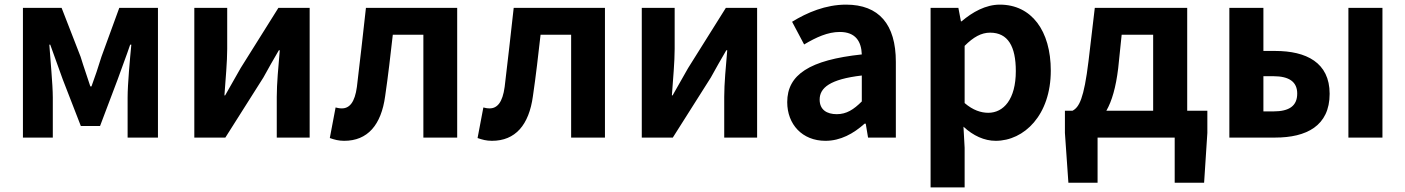

<svg xmlns="http://www.w3.org/2000/svg" viewBox="-20 -594 6068 829"><path d="M79 0H208V-173C208 -230 197 -339 193 -401H197C213 -355 235 -297 251 -251L329 -50H412L488 -251C504 -297 526 -353 542 -401H547C541 -339 531 -230 531 -173V0H662V-560H495L418 -349C404 -303 390 -262 375 -221H370C357 -262 342 -303 328 -349L246 -560H79Z M819 0H953L1117 -259C1135 -291 1164 -344 1184 -377H1188C1182 -307 1175 -233 1175 -176V0H1317V-560H1182L1019 -300C1001 -268 971 -216 952 -182H949C954 -252 961 -327 961 -383V-560H819Z M1466 14C1567 14 1626 -54 1643 -179C1656 -267 1666 -356 1676 -444H1808V0H1954V-560H1560C1547 -446 1535 -332 1521 -219C1512 -152 1489 -126 1456 -126C1445 -126 1437 -128 1429 -130L1404 2C1424 9 1442 14 1466 14Z M2104 14C2205 14 2264 -54 2281 -179C2294 -267 2304 -356 2314 -444H2446V0H2592V-560H2198C2185 -446 2173 -332 2159 -219C2150 -152 2127 -126 2094 -126C2083 -126 2075 -128 2067 -130L2042 2C2062 9 2080 14 2104 14Z M2751 0H2885L3049 -259C3067 -291 3096 -344 3116 -377H3120C3114 -307 3107 -233 3107 -176V0H3249V-560H3114L2951 -300C2933 -268 2903 -216 2884 -182H2881C2886 -252 2893 -327 2893 -383V-560H2751Z M3544 14C3609 14 3665 -17 3713 -60H3718L3728 0H3848V-327C3848 -489 3775 -574 3633 -574C3545 -574 3465 -540 3400 -500L3452 -402C3504 -433 3554 -456 3606 -456C3675 -456 3699 -414 3701 -359C3476 -335 3379 -272 3379 -153C3379 -57 3444 14 3544 14ZM3593 -101C3550 -101 3519 -120 3519 -164C3519 -215 3564 -252 3701 -268V-156C3666 -121 3635 -101 3593 -101Z M3998 215H4145V44L4140 -47C4182 -8 4230 14 4279 14C4402 14 4517 -97 4517 -289C4517 -461 4434 -574 4297 -574C4236 -574 4179 -542 4132 -502H4129L4118 -560H3998ZM4247 -107C4216 -107 4181 -118 4145 -149V-396C4183 -434 4217 -453 4255 -453C4332 -453 4366 -394 4366 -287C4366 -165 4313 -107 4247 -107Z M4719 0H5052V195H5179L5193 -20V-116H5106V-560H4707L4680 -331C4660 -166 4639 -131 4611 -116H4578V-20L4593 195H4719ZM4757 -116C4781 -158 4798 -217 4808 -299L4823 -444H4959V-116Z M5288 0H5486C5620 0 5721 -50 5721 -189C5721 -324 5620 -374 5486 -374H5435V-560H5288ZM5435 -113V-265H5478C5547 -265 5581 -240 5581 -190C5581 -137 5547 -113 5478 -113ZM5802 0H5949V-560H5802Z"/></svg>

Font: Noto Sans Mono CJK TC
Style: Bold
Weight: 700
Designer: Ryoko NISHIZUKA 西塚涼子 (kana, bopomofo & ideographs); Paul D. Hunt (Latin, Greek & Cyrillic); Sandoll Communications 산돌커뮤니
Foundry: Adobe
Version: Version 2.004;hotconv 1.0.118;makeotfexe 2.5.65603